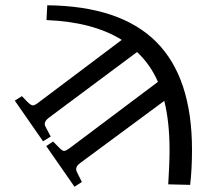

<svg xmlns="http://www.w3.org/2000/svg" viewBox="-20 -539 798 727"><path d="M262 168 155 14 181 -3 202 18Q215 32 222 32.5Q229 33 245 21L578 -229Q550 -294 499 -342L166 -94Q143 -77 152 -60L172 -22L143 -4L36 -158L63 -175L83 -154Q96 -141 103.5 -140Q111 -139 126 -151L441 -388Q332 -456 156 -463L159 -519Q436 -516 571.5 -380.5Q707 -245 707 28Q707 101 700 161L617 159Q619 129 620.5 92Q622 55 622 30Q622 -78 602 -157L284 78Q262 94 271 112L290 150Z"/></svg>

Font: Literata 36pt
Style: Regular
Weight: 400
Designer: Latin by Veronika Burian and Jose Scaglione. Greek by Irene Vlachou. Cyrillic by Vera Evstafieva.
Foundry: TypeTogether
Version: Version 3.002